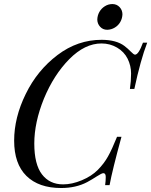

<svg xmlns="http://www.w3.org/2000/svg" viewBox="-20 -920 751 954"><path d="M631.3 -555.2Q631.3 -592.8 614.3 -627.9Q596.7 -663.1 561.5 -683.6Q526.4 -704.1 484.4 -704.1Q401.4 -704.1 324.2 -626Q247.1 -547.9 198.2 -429.7Q150.4 -311.5 150.4 -207Q150.4 -103.5 188.5 -53.7Q226.6 -3.9 293.5 -3.9Q337.9 -3.9 386.7 -24.4Q435.5 -44.9 466.3 -76.2Q497.1 -107.4 516.6 -142.6Q536.1 -177.2 561.5 -240.2H583.5Q538.1 -74.2 524.4 0H502.4Q505.4 -21.5 505.4 -40.5Q505.4 -59.6 493.7 -59.6Q485.8 -59.6 461.4 -43.9Q437.5 -28.3 413.1 -15.1Q357.4 14.2 283.7 14.2Q172.4 14.2 111.3 -45.9Q50.3 -106 50.3 -221.2Q50.3 -335.9 107.9 -453.1Q165 -570.3 265.6 -646.5Q366.2 -722.7 486.3 -722.2Q558.6 -721.7 598.6 -691.4Q615.2 -678.7 629.9 -663.6Q644.5 -648.4 650.9 -648.4Q668.5 -648.4 690.4 -708H711.4Q678.2 -621.6 647.5 -478H625.5Q631.3 -517.1 631.3 -555.2ZM539.1 -899.9Q560.5 -899.4 574.2 -884.8Q587.9 -870.1 588.4 -849.6Q587.9 -829.1 578.1 -811.5Q568.4 -793.9 550.8 -783.2Q533.2 -772.5 512.7 -772Q491.2 -772 477.5 -787.1Q463.9 -801.8 463.4 -822.3Q463.9 -842.8 473.6 -860.4Q483.4 -877.9 500.5 -888.7Q517.6 -899.9 539.1 -899.9Z"/></svg>

Font: PlayfairDisplaySC-Italic
Style: Italic
Weight: 400
Italic angle: -14°
Designer: Claus Eggers Sørensen
Foundry: Claus Eggers Sørensen
Version: Version 1.004;PS 001.004;hotconv 1.0.70;makeotf.lib2.5.58329